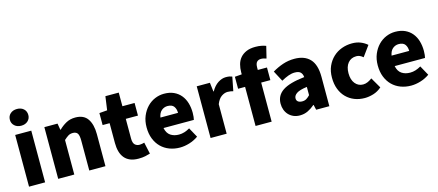

<svg xmlns="http://www.w3.org/2000/svg" viewBox="-56 -1429 4655 2041"><g transform="rotate(-15 2271.0 -408.5)"><path d="M72 -569H249V0H72ZM161 -647Q116 -647 87.5 -673Q59 -699 59 -738Q59 -780 87.5 -805.5Q116 -831 161 -831Q206 -831 234 -805.5Q262 -780 262 -738Q262 -699 234 -673Q206 -647 161 -647Z M538 -569 550 -498H554Q589 -533 633.5 -558Q678 -583 736 -583Q829 -583 871 -521Q913 -459 913 -353V0H735V-329Q735 -389 719 -410Q703 -431 669 -431Q639 -431 618 -418Q597 -405 570 -380V0H393V-569Z M997 -562 1084 -569 1105 -719H1252V-569H1386V-430H1252V-213Q1252 -165 1272 -145.5Q1292 -126 1324 -126Q1338 -126 1351.5 -129Q1365 -132 1376 -135L1404 -7Q1381 0 1350 7Q1319 14 1275 14Q1221 14 1183 -2Q1145 -18 1121 -47.5Q1097 -77 1085.5 -118.5Q1074 -160 1074 -211V-430H997Z M1731 14Q1670 14 1617 -6Q1564 -26 1525 -64.5Q1486 -103 1464 -158.5Q1442 -214 1442 -285Q1442 -354 1465 -409Q1488 -464 1525.5 -503Q1563 -542 1611.5 -562.5Q1660 -583 1712 -583Q1774 -583 1819.5 -562Q1865 -541 1895.5 -504Q1926 -467 1941 -417Q1956 -367 1956 -308Q1956 -285 1953.5 -263.5Q1951 -242 1948 -232H1614Q1626 -173 1664 -147.5Q1702 -122 1756 -122Q1787 -122 1816 -131Q1845 -140 1876 -158L1935 -51Q1890 -19 1836 -2.5Q1782 14 1731 14ZM1805 -348Q1805 -391 1784.5 -419Q1764 -447 1715 -447Q1678 -447 1649 -423Q1620 -399 1611 -348Z M2070 -569H2215L2227 -470H2231Q2263 -527 2306.5 -555Q2350 -583 2393 -583Q2419 -583 2434.5 -579.5Q2450 -576 2462 -571L2432 -418Q2417 -422 2403 -424.5Q2389 -427 2370 -427Q2338 -427 2304 -404.5Q2270 -382 2247 -325V0H2070Z M2488 -562 2565 -568V-591Q2565 -636 2576 -676.5Q2587 -717 2612.5 -747Q2638 -777 2679 -795Q2720 -813 2779 -813Q2817 -813 2846 -807Q2875 -801 2895 -793L2863 -662Q2849 -667 2834 -670.5Q2819 -674 2805 -674Q2776 -674 2759 -656.5Q2742 -639 2742 -596V-569H2843V-430H2742V0H2565V-430H2488Z M3051 14Q3012 14 2981 0.5Q2950 -13 2928 -36.5Q2906 -60 2894.5 -91.5Q2883 -123 2883 -159Q2883 -249 2958 -299.5Q3033 -350 3199 -368Q3196 -403 3176.5 -422Q3157 -441 3113 -441Q3079 -441 3043 -428Q3007 -415 2964 -391L2902 -508Q2959 -542 3019.5 -562.5Q3080 -583 3147 -583Q3258 -583 3317.5 -520Q3377 -457 3377 -323V0H3232L3219 -56H3215Q3180 -25 3139.5 -5.5Q3099 14 3051 14ZM3113 -124Q3140 -124 3159.5 -136Q3179 -148 3199 -169V-260Q3116 -249 3083.5 -226Q3051 -203 3051 -173Q3051 -148 3068 -136Q3085 -124 3113 -124Z M3765 14Q3705 14 3653.5 -6Q3602 -26 3563.5 -64.5Q3525 -103 3503.5 -158.5Q3482 -214 3482 -285Q3482 -356 3506.5 -411Q3531 -466 3572 -504.5Q3613 -543 3667 -563Q3721 -583 3781 -583Q3833 -583 3874 -566.5Q3915 -550 3947 -522L3864 -408Q3844 -425 3827 -432Q3810 -439 3791 -439Q3732 -439 3698 -397.5Q3664 -356 3664 -285Q3664 -213 3698 -171.5Q3732 -130 3785 -130Q3812 -130 3837 -141.5Q3862 -153 3884 -170L3952 -53Q3910 -16 3860 -1Q3810 14 3765 14Z M4275 14Q4214 14 4161 -6Q4108 -26 4069 -64.5Q4030 -103 4008 -158.5Q3986 -214 3986 -285Q3986 -354 4009 -409Q4032 -464 4069.5 -503Q4107 -542 4155.5 -562.5Q4204 -583 4256 -583Q4318 -583 4363.5 -562Q4409 -541 4439.5 -504Q4470 -467 4485 -417Q4500 -367 4500 -308Q4500 -285 4497.5 -263.5Q4495 -242 4492 -232H4158Q4170 -173 4208 -147.5Q4246 -122 4300 -122Q4331 -122 4360 -131Q4389 -140 4420 -158L4479 -51Q4434 -19 4380 -2.5Q4326 14 4275 14ZM4349 -348Q4349 -391 4328.5 -419Q4308 -447 4259 -447Q4222 -447 4193 -423Q4164 -399 4155 -348Z"/></g></svg>

Font: Kinto Sans Black
Style: Regular
Weight: 900
Designer: Authors: Ryoko NISHIZUKA  (kana & ideographs); Paul D. Hunt (Latin, Greek & Cyrillic); Wenlong ZHANG  (bopomofo); Sandol
Foundry: Adobe Systems Incorporated, ookami Inc.
Version: Version 0.001